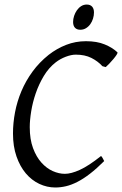

<svg xmlns="http://www.w3.org/2000/svg" viewBox="-20 -811 537 844"><path d="M496.1 -581.1Q498 -578.6 492.7 -570.3Q487.3 -562 478.8 -551.8Q470.2 -541.5 460.7 -531.5Q451.2 -521.5 444.8 -516.1L430.2 -520Q410.2 -542 381.6 -556.4Q353 -570.8 313 -570.8Q293.5 -570.8 269 -561.5Q244.6 -552.2 225.1 -537.1Q194.3 -513.2 172.6 -477.1Q150.9 -440.9 137.2 -401.1Q123.5 -361.3 117.2 -322Q110.8 -282.7 110.8 -252Q110.8 -198.7 125.2 -159.9Q139.6 -121.1 162.4 -95.9Q185.1 -70.8 212.2 -58.8Q239.3 -46.9 265.1 -46.9Q292.5 -46.9 330.8 -64.2Q369.1 -81.5 423.8 -125Q426.3 -124 428.2 -120.8Q430.2 -117.7 432.1 -114.3Q434.1 -110.8 435.5 -107.7Q437 -104.5 438 -103Q404.8 -69.8 375.7 -47.4Q346.7 -24.9 320.3 -11.5Q293.9 2 270 7.6Q246.1 13.2 223.1 13.2Q186.5 13.2 152.8 -2.7Q119.1 -18.6 93.5 -48.8Q67.9 -79.1 52.5 -123.3Q37.1 -167.5 37.1 -224.1Q37.1 -270 46.1 -317.6Q55.2 -365.2 74.2 -410.4Q93.3 -455.6 123 -496.3Q152.8 -537.1 193.8 -569.8Q229.5 -597.7 270.8 -613.8Q312 -629.9 357.9 -629.9Q406.2 -629.9 440.4 -615.7Q474.6 -601.6 496.1 -581.1ZM393.1 -756.3Q393.1 -742.7 388.9 -729.2Q384.8 -715.8 377 -704.8Q369.1 -693.8 357.9 -687Q346.7 -680.2 333 -680.2Q317.9 -680.2 309.6 -689Q301.3 -697.8 301.3 -714.4Q301.3 -727.5 305.7 -741Q310.1 -754.4 317.9 -765.6Q325.7 -776.9 336.7 -783.9Q347.7 -791 361.3 -791Q376.5 -791 384.8 -782Q393.1 -772.9 393.1 -756.3Z"/></svg>

Font: Gentium Plus Eur
Style: Italic
Weight: 400
Italic angle: -8°
Designer: J. Victor Gaultney, Annie Olsen, Iska Routamaa, Becca Hirsbrunner
Foundry: SIL International
Version: Version 5.000